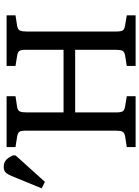

<svg xmlns="http://www.w3.org/2000/svg" viewBox="-39 -879 756 1042"><g transform="rotate(-90 339.0 -358.0)"><path d="M-127 -492.2 -162.1 -509.8 -95.2 -672.9Q-85.9 -695.3 -75.4 -705.6Q-64.9 -715.8 -45.9 -715.8Q-22.5 -715.8 -8.3 -702.9Q5.9 -689.9 17.1 -665L16.1 -650.9ZM62 0V-47.9L120.1 -57.1Q140.1 -60.5 145.5 -71.5Q150.9 -82.5 150.9 -107.9V-596.2Q150.9 -621.1 145 -630.4Q139.2 -639.6 118.2 -643.1L62 -651.9V-700.2H337.9V-651.9L279.8 -643.1Q260.3 -639.6 255.1 -628.4Q250 -617.2 250 -591.8V-391.1H589.8V-596.2Q589.8 -621.1 584 -630.4Q578.1 -639.6 557.1 -643.1L502 -651.9V-700.2H776.9V-651.9L720.2 -643.1Q700.2 -639.6 694.6 -628.4Q689 -617.2 689 -591.8V-104Q689 -79.6 694.8 -70.1Q700.7 -60.5 722.2 -57.1L776.9 -47.9V0H502V-47.9L559.1 -57.1Q579.1 -60.5 584.5 -71.5Q589.8 -82.5 589.8 -107.9V-328.1H250V-104Q250 -79.6 255.9 -70.1Q261.7 -60.5 282.2 -57.1L337.9 -47.9V0Z"/></g></svg>

Font: Literata Book
Style: Regular
Weight: 400
Designer: Latin by Veronika Burian and Jose Scaglione. Greek by Irene Vlachou. Cyrillic by Vera Evstafieva
Foundry: TypeTogether
Version: Version 2.003;PS 002.003;hotconv 1.0.88;makeotf.lib2.5.64775